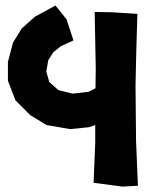

<svg xmlns="http://www.w3.org/2000/svg" viewBox="-20 -523 546 698"><path d="M472.7 -211.9 475.6 -343.8 479.5 -472.7 384.8 -478.5 324.2 -479.5 328.1 -272.5 327.1 -202.1 302.7 -189.5 244.1 -182.6 192.4 -195.3 159.2 -224.6 148.4 -262.7 155.3 -303.7 173.8 -333 202.1 -355.5 247.1 -376 221.7 -453.1 181.6 -502.9 106.4 -461.9 58.6 -418.9 27.3 -368.2 8.8 -297.9V-229.5L36.1 -158.2L89.8 -104.5L149.4 -68.4L234.4 -53.7L303.7 -60.5L326.2 -68.4V-4.9L320.3 141.6L424.8 155.3L481.4 152.3L474.6 -10.7Z"/></svg>

Font: MaokenAssortedSans-Lite
Style: Lite
Weight: 400
Version: Version 1.400